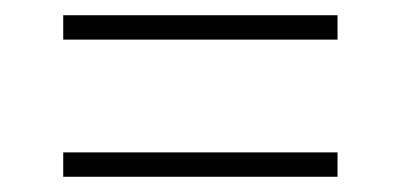

<svg xmlns="http://www.w3.org/2000/svg" viewBox="-20 -379 526 252"><path d="M63 -327V-359H423V-327ZM63 -147V-179H423V-147Z"/></svg>

Font: Saira Thin Condensed
Style: Regular
Weight: 100
Width: 3
Version: Version 1.101